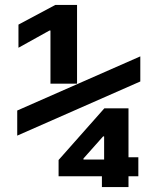

<svg xmlns="http://www.w3.org/2000/svg" viewBox="-20 -755 640 780"><path d="M185 -415V-631H181L55 -561V-655L205 -735H293V-415ZM394 5V-39H218V-105L404 -315H502V-116H542V-39H502V5ZM319 -107H403V-201H399L319 -111ZM50 -204V-306L550 -526V-424Z"/></svg>

Font: M PLUS Code Latin Expanded SemiBold
Style: Regular
Weight: 600
Width: 7
Designer: Coji Morishita
Foundry: UNDERFOREST DESIGN
Version: Version 1.002; ttfautohint (v1.8.3)